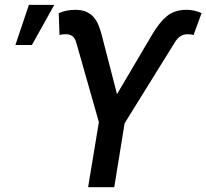

<svg xmlns="http://www.w3.org/2000/svg" viewBox="-20 -778 858 798"><path d="M292.6 -737.2Q318.5 -737.2 336.6 -729.8Q354.8 -722.3 367.4 -708.8Q380 -695.3 388.1 -676.3Q396.3 -657.3 402.3 -634.2L466.3 -386.7L611.5 -632.8Q641.3 -683.9 673.3 -710.6Q705.3 -737.2 754.3 -737.2Q788.7 -737.2 817.8 -723.4L784.4 -632.1Q781.6 -633.9 774.1 -634.8Q766.7 -635.7 759.6 -635.7Q727.3 -635.7 707 -602.6L497.9 -265.6L454.9 0H346.2L391 -270.6L296.5 -602.6Q286.9 -635.7 254.3 -635.7Q251.1 -635.7 247 -635.5Q242.9 -635.3 239 -634.8Q235.1 -634.2 231.9 -633.7Q228.7 -633.2 227.3 -632.1L224.1 -723.4Q256.7 -737.2 292.6 -737.2ZM44 -590.9 100.1 -757.8H205.6L112.6 -590.9Z"/></svg>

Font: Inter P Medium
Style: Italic
Weight: 500
Italic angle: 9.39999°
Designer: Rasmus Andersson
Foundry: rsms
Version: Version 3.018;git-588b23468